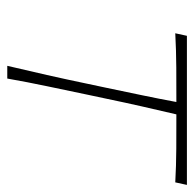

<svg xmlns="http://www.w3.org/2000/svg" viewBox="-23 -511 534 528"><g transform="rotate(90 244.0 -247.0)"><path d="M161 0Q174.5 -56.5 186.2 -108.8Q198 -161 210.5 -221L221 -270.5Q232.5 -325.5 242 -371Q251.5 -416.5 260.5 -465H258Q213.5 -465 166 -464.8Q118.5 -464.5 71.5 -462L78.5 -494H488.5L481.5 -462Q436 -464.5 388.8 -464.8Q341.5 -465 297 -465H294.5Q283 -416.5 272.8 -371Q262.5 -325.5 251 -270.5L240.5 -221Q228 -161 217 -108.8Q206 -56.5 196 0Z"/></g></svg>

Font: Commissioner Flair Thin
Style: Italic
Weight: 100
Italic angle: -12°
Designer: Kostas Bartsokas
Foundry: Kostas Bartsokas
Version: Version 1.000; ttfautohint (v1.8.3)